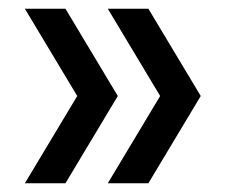

<svg xmlns="http://www.w3.org/2000/svg" viewBox="-20 -490 522 440"><path d="M37 -470H130L250 -270L130 -70H37L157 -270ZM227 -470H320L440 -270L320 -70H227L347 -270Z"/></svg>

Font: MedMera Sans Display
Style: Regular
Weight: 500
Designer: Kasper Nordkvist
Foundry: UNCUT.wtf
Version: Version 1.300